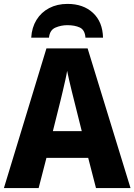

<svg xmlns="http://www.w3.org/2000/svg" viewBox="-20 -964 689 984"><path d="M472 0 432 -155H218L178 0H0L218 -716H429L649 0ZM360 -448Q355 -468 348 -496Q341 -524 334.5 -552.5Q328 -581 324 -601Q321 -581 314.5 -552.5Q308 -524 301.5 -496Q295 -468 290 -448L251 -292H399ZM326 -944Q407 -944 456.5 -898Q506 -852 508 -771H418Q415 -811 389 -823Q363 -835 325 -835Q293 -835 264 -822.5Q235 -810 231 -771H140Q143 -823 167 -862Q191 -901 232 -922.5Q273 -944 326 -944Z"/></svg>

Font: Noto Sans SemiCondensed ExtraBold
Style: Regular
Weight: 800
Width: 4
Designer: Monotype Design Team
Foundry: Monotype Imaging Inc.
Version: Version 2.013; ttfautohint (v1.8.4.7-5d5b)